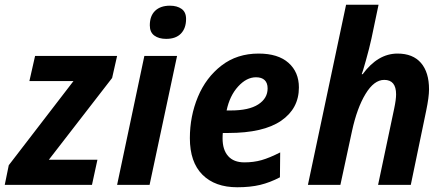

<svg xmlns="http://www.w3.org/2000/svg" viewBox="-40 -780 1874 810"><path d="M-3 -83 270 -438H84L108 -544H454L433 -451L166 -106H371L348 0H-20Z M592 -673Q592 -713 614.5 -734.5Q637 -756 677 -756Q707 -756 726 -742.5Q745 -729 745 -700Q745 -661 723.5 -638.5Q702 -616 661 -616Q630 -616 611 -630Q592 -644 592 -673ZM569 -544H707L591 0H454Z M761 -197Q761 -290 795 -371.5Q829 -453 894.5 -503.5Q960 -554 1051 -554Q1133 -554 1177 -515Q1221 -476 1221 -411Q1221 -322 1146 -270.5Q1071 -219 923 -219H900Q899 -211 899 -196Q899 -148 922.5 -121.5Q946 -95 991 -95Q1030 -95 1063.5 -104.5Q1097 -114 1142 -137L1141 -32Q1099 -10 1057.5 0Q1016 10 961 10Q867 10 814 -43Q761 -96 761 -197ZM934 -314Q1010 -314 1049.5 -339.5Q1089 -365 1089 -407Q1089 -430 1076.5 -442Q1064 -454 1040 -454Q1000 -454 964.5 -415Q929 -376 916 -314Z M1420 -760H1557L1527 -617Q1518 -576 1503.5 -524.5Q1489 -473 1486 -467H1490Q1554 -554 1637 -554Q1702 -554 1736 -514.5Q1770 -475 1770 -403Q1770 -371 1758 -313L1693 0H1555L1623 -322Q1631 -360 1631 -382Q1631 -443 1581 -443Q1538 -443 1502 -383.5Q1466 -324 1445 -227L1396 0H1259Z"/></svg>

Font: Noto Sans Display
Style: Bold Italic
Weight: 700
Italic angle: -12°
Designer: Monotype Design team
Foundry: Monotype Imaging Inc.
Version: Version 1.000